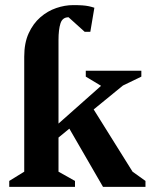

<svg xmlns="http://www.w3.org/2000/svg" viewBox="-20 -724 584 744"><path d="M15.8 0V-22.9L73.9 -58.7V-504.4Q73.9 -557.4 91.1 -595Q108.3 -632.6 136.3 -657Q164.4 -681.4 197.9 -692.8Q231.4 -704.2 263.4 -704.2Q285.4 -704.2 299.2 -703.2Q313.1 -702.2 324 -699.9Q334.9 -697.6 345.7 -694L330 -600.9H308L245.7 -657.1Q221.9 -657.1 214.3 -633.3Q206.7 -609.4 206.7 -568.9V-245.1L371.6 -391.4L312.4 -427.1V-450H527.7V-427.1L456.4 -392.6L343 -299.9L493.7 -58.7L543.7 -22.9V0H379.1L248.7 -225.5L206.7 -191V-58.7L270.6 -22.9V0Z"/></svg>

Font: Ancizar Serif Light
Style: Regular
Weight: 300
Designer: Cesar Puertas, Viviana Monsalve, Julian Moncada, Julian Prieto, Jose Castro, Felipe Aragon, Mariel Hernandez, Sara Alarc
Version: Version 8.100